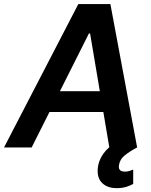

<svg xmlns="http://www.w3.org/2000/svg" viewBox="-60 -748 767 974"><path d="M100.6 0H-39.6L337.4 -727.5H500L635.7 0H494.6L397 -578.1H391.1ZM152.8 -285.2H536.1L518.6 -179.7H134.8ZM532.7 206.5Q486.8 206.5 460.2 182.4Q433.6 158.2 435.5 112.8Q436.5 85 449.7 56.6Q462.9 28.3 489.3 3.7Q515.6 -21 554.2 -37.1L635.7 0Q600.1 18.6 574.2 39.1Q548.3 59.6 543.9 87.9Q540.5 104.5 547.6 113.5Q554.7 122.6 573.2 122.6Q586.4 122.6 596.9 119.1Q607.4 115.7 615.7 112.3V185.1Q602.5 192.9 581.1 199.7Q559.6 206.5 532.7 206.5Z"/></svg>

Font: Inter Tight SemiBold
Style: Italic
Weight: 600
Italic angle: -9.39999°
Designer: Rasmus Andersson
Foundry: rsms
Version: Version 3.004